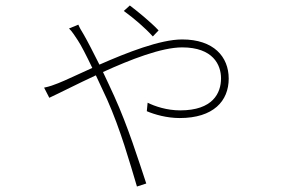

<svg xmlns="http://www.w3.org/2000/svg" viewBox="-20 -625 1040 701"><path d="M559 -514C529 -546 479 -586 454 -605L432 -585C468 -559 510 -523 538 -492ZM232 -521C243 -511 256 -490 264 -478C276 -460 295 -423 317 -377C263 -353 218 -331 192 -321C177 -315 161 -309 141 -305L160 -268C199 -286 261 -318 330 -350C343 -322 357 -292 371 -262C420 -152 454 -31 480 56L514 45C486 -39 447 -164 397 -274C385 -301 370 -332 356 -362C457 -408 570 -452 645 -452C758 -452 787 -388 787 -339C787 -285 757 -222 638 -222C589 -222 545 -237 519 -250L516 -219C544 -207 589 -194 636 -194C759 -194 815 -256 815 -338C815 -418 760 -481 645 -481C565 -481 443 -433 343 -389C321 -433 300 -474 285 -500C277 -513 271 -523 266 -535Z"/></svg>

Font: Noto Sans CJK Thin
Style: Regular
Weight: 100
Designer: Ryoko NISHIZUKA (kana & ideographs); Paul D. Hunt (Latin, Greek & Cyrillic); Wenlong ZHANG (bopomofo); Sandoll Communica
Foundry: Adobe Systems Incorporated
Version: Version 1.000;PS 1;hotconv 1.0.78;makeotf.lib2.5.61930